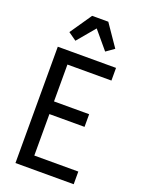

<svg xmlns="http://www.w3.org/2000/svg" viewBox="-178 -1059 855 1140"><g transform="rotate(20 250.0 -488.5)"><path d="M70 0V-735H438V-655H160V-422H382V-342H160V-80H438V0ZM156 -804 105 -840 199 -977H301L395 -840L344 -804L250 -916Z"/></g></svg>

Font: Iosevka Custom Medium
Style: Regular
Weight: 500
Monospace: yes
Designer: Belleve Invis
Foundry: Belleve Invis
Version: Version 32.5.0; ttfautohint (v1.8.4)